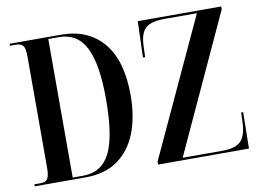

<svg xmlns="http://www.w3.org/2000/svg" viewBox="-77 -830 1289 947"><g transform="rotate(-10 568.0 -357.0)"><path d="M24 0V-10H57Q81 -10 90.5 -25Q100 -40 100 -80V-637Q100 -678 89.5 -691Q79 -704 53 -704H24V-714H281Q417 -714 492.5 -624Q568 -534 568 -362Q568 -253 536 -171.5Q504 -90 440 -45Q376 0 281 0ZM268 -10Q361 -10 403 -92.5Q445 -175 445 -364Q445 -539 403 -621.5Q361 -704 269 -704H216V-10ZM642 0V-15L960 -702H797Q729 -702 702 -676.5Q675 -651 673 -588L671 -533H660L666 -714H1084V-700L767 -12H965Q1030 -12 1057 -37.5Q1084 -63 1088 -126L1090 -182H1100L1097 0Z"/></g></svg>

Font: Noto Serif Display ExtraCondensed SemiBold
Style: Regular
Weight: 600
Width: 2
Designer: Monotype Design Team
Foundry: Monotype Imaging Inc.
Version: Version 2.009